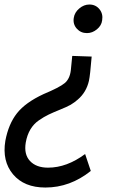

<svg xmlns="http://www.w3.org/2000/svg" viewBox="-40 -589 544 859"><path d="M359.9 -568.8Q387.7 -568.8 404.8 -548.1Q421.9 -527.3 417 -498Q414.1 -474.6 393.6 -457.8Q373 -440.9 349.1 -440.9Q321.3 -440.9 303.5 -460.9Q285.6 -481 290 -508.8Q293.5 -533.2 314.5 -551Q335.4 -568.8 359.9 -568.8ZM370.1 -335.9Q363.3 -251.5 357.9 -227.5Q346.2 -176.3 308.1 -143.6Q294.4 -131.3 275.9 -120.1Q258.3 -110.4 228.5 -98.4Q198.7 -86.4 177.7 -76.4Q156.7 -66.4 133.8 -50.5Q110.8 -34.7 95.9 -9.8Q81.1 15.1 75.2 48.8Q66.4 101.6 94.2 131.3Q122.1 161.1 174.8 161.1Q258.8 161.1 340.8 100.1L366.2 175.8Q273.4 250 163.1 250Q67.9 250 18.3 190.9Q-31.2 131.8 -16.1 41Q-2 -34.2 35.9 -82.3Q73.7 -130.4 154.8 -168Q226.1 -197.8 249.3 -217Q272.5 -236.3 276.9 -274.9L283.2 -338.9Z"/></svg>

Font: Stilu
Style: Italic
Weight: 400
Italic angle: -10°
Designer: Genilson Lima Santos
Foundry: Genilson Lima Santos
Version: Version 1.200;PS 001.200;hotconv 1.0.88;makeotf.lib2.5.64775